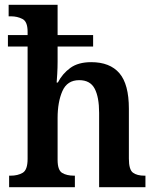

<svg xmlns="http://www.w3.org/2000/svg" viewBox="-20 -780 650 800"><path d="M18 0V-48H24Q54 -48 74.5 -60Q95 -72 95 -118V-586H13V-634H95V-648Q95 -690 73.5 -701Q52 -712 26 -712H16V-760H220V-634H368V-586H220V-523Q220 -498 218.5 -472Q217 -446 216 -436H221Q240 -473 273 -497Q306 -521 360 -521Q438 -521 477.5 -475Q517 -429 517 -327V-119Q517 -73 534 -60.5Q551 -48 582 -48H586V0H393V-310Q393 -375 374.5 -410.5Q356 -446 310 -446Q260 -446 240 -400.5Q220 -355 220 -288V-114Q220 -71 239 -59.5Q258 -48 289 -48H292V0Z"/></svg>

Font: Noto Serif Myanmar SemiCondensed SemiBold
Style: Regular
Weight: 600
Width: 4
Designer: Ben Mitchell and the Monotype Design Team
Foundry: Monotype Imaging Inc.
Version: Version 2.106; ttfautohint (v1.8.4.7-5d5b)